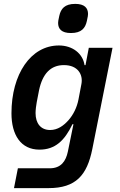

<svg xmlns="http://www.w3.org/2000/svg" viewBox="-20 -768 619 988"><path d="M345 -598C399 -598 419 -623 427 -660C432 -683 433 -689 433 -696C433 -727 415 -748 367 -748C313 -748 293 -723 285 -686C280 -663 279 -657 279 -650C279 -619 297 -598 345 -598ZM183 2C264 2 312 -44 353 -129H358L329 13C319 60 295 98 236 98H72L52 200H230C370 200 428 134 455 -1L559 -522H437L420 -433H415C406 -493 353 -534 283 -534C138 -534 39 -386 39 -185C39 -74 87 2 183 2ZM238 -99C190 -99 163 -133 163 -186C163 -202 166 -227 169 -242L181 -304C199 -389 241 -433 309 -433C381 -433 408 -384 399 -336L384 -257C376 -215 357 -177 332 -149C308 -122 277 -99 238 -99Z"/></svg>

Font: Braiins Sans SemiBold
Style: Italic
Weight: 600
Italic angle: -11.31°
Designer: Mike Abbink, Paul van der Laan, Pieter van Rosmalen, Jiri Chlebus, Lubos Buracinsky
Foundry: Bold Monday, Sudetype
Version: Version 1.000;hotconv 1.0.109;makeotfexe 2.5.65596